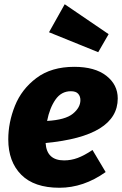

<svg xmlns="http://www.w3.org/2000/svg" viewBox="-20 -866 577 905"><path d="M195 -192Q200 -110 282 -110Q315 -110 346 -121.5Q377 -133 416 -159L478 -55Q374 19 260 19Q141 19 80 -42.5Q19 -104 19 -209Q19 -289 50.5 -367.5Q82 -446 152 -498.5Q222 -551 330 -551Q427 -551 481 -509Q535 -467 535 -402Q535 -224 195 -192ZM359 -394Q359 -412 348.5 -424Q338 -436 314 -436Q269 -436 241.5 -396.5Q214 -357 202 -296Q288 -301 323.5 -330Q359 -359 359 -394ZM492 -705 443 -620 211 -714 285 -846Z"/></svg>

Font: Trujillo ExtraBold
Style: Italic
Weight: 800
Italic angle: -8°
Designer: Fira Sans original fonts by bBox Type GmbH, Carrois Corporate GbR, & Edenspiekermann AG / Changes by Cristiano Sobral
Foundry: Fira Sans original fonts by bBox Type GmbH, Carrois Corporate GbR, & Edenspiekermann AG / Changes by Cristiano Sobral
Version: Version 4.301;July 28, 2020;FontCreator 13.0.0.2655 64-bit